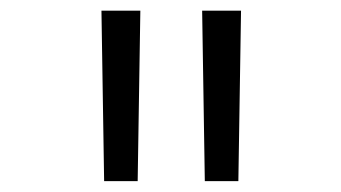

<svg xmlns="http://www.w3.org/2000/svg" viewBox="-20 -713 626 352"><path d="M170.9 -380.9H232.4L237.3 -693.4H166ZM355.5 -380.9H417L421.9 -693.4H350.6Z"/></svg>

Font: Cascadia Code PL Light
Style: Regular
Weight: 300
Monospace: yes
Designer: Aaron Bell
Foundry: Saja Typeworks
Version: Version 2404.023